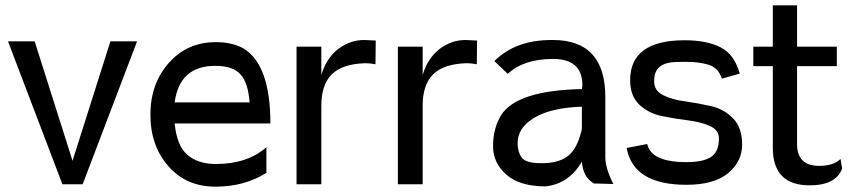

<svg xmlns="http://www.w3.org/2000/svg" viewBox="-20 -688 3188 720"><path d="M10 -533 214 3H290L494 -533H394L252 -85L110 -533Z M994 -225Q994 -446 892 -507Q849 -530 790 -530Q682 -530 613 -452Q544 -374 544 -258Q544 -141 612 -64Q679 12 788 12Q897 12 979 -40V-136Q908 -73 789 -73Q722 -73 682 -108Q643 -142 635 -225ZM789 -441Q854 -441 883 -408Q911 -375 916 -304H635Q653 -441 787 -441Z M1345 -538Q1293 -538 1248 -504Q1204 -470 1185 -407V-513H1092V3H1185V-292Q1185 -370 1224 -409Q1263 -448 1349 -451Q1368 -451 1388 -447L1389 -536Q1355 -538 1345 -538Z M1725 -538Q1673 -538 1628 -504Q1584 -470 1565 -407V-513H1472V3H1565V-292Q1565 -370 1604 -409Q1643 -448 1729 -451Q1748 -451 1768 -447L1769 -536Q1735 -538 1725 -538Z M2164 -368 2162 -354Q1918 -349 1859 -256Q1829 -206 1829 -142V-139Q1829 -77 1879 -33Q1929 11 2026 11Q2114 1 2162 -82Q2166 -24 2207 0L2280 2Q2250 -58 2250 -98V-324Q2250 -538 2053 -538H2048Q1913 -538 1834 -459L1884 -411Q1944 -467 2054 -467Q2164 -467 2164 -368ZM1936 -98Q1921 -119 1921 -151Q1921 -209 1983 -246Q2045 -284 2162 -288V-209Q2162 -198 2155 -178Q2138 -121 2104 -99Q2071 -76 2011 -76Q1950 -76 1936 -98Z M2754 -412Q2734 -484 2683 -510Q2632 -537 2547 -537Q2343 -537 2343 -387Q2343 -329 2377 -296Q2412 -263 2461 -253Q2509 -243 2558 -237Q2607 -231 2641 -216Q2676 -201 2676 -168Q2676 -120 2647 -100Q2618 -80 2554 -80Q2422 -80 2407 -148L2330 -133Q2355 5 2554 5Q2658 5 2711 -39Q2763 -83 2763 -146Q2763 -210 2729 -244Q2695 -279 2647 -290Q2598 -301 2549 -308Q2501 -314 2467 -331Q2433 -348 2433 -383Q2433 -419 2451 -435Q2469 -452 2505 -455Q2518 -456 2557 -456Q2597 -456 2631 -447Q2673 -437 2687 -393Z M3132 -92Q3106 -66 3052 -66Q2969 -66 2969 -148V-440H3118V-513H2969V-668H2878V-513H2805V-440H2878V-134Q2878 7 3016 7Q3115 7 3138 -56Z"/></svg>

Font: Sawarabi Gothic
Style: Regular
Weight: 400
Designer: mshio (mshio@users.sourceforge.jp)
Version: Version 20141215